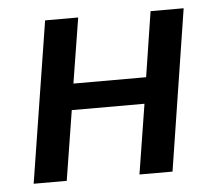

<svg xmlns="http://www.w3.org/2000/svg" viewBox="-42 -538 661 584"><g transform="rotate(-5 288.5 -246.0)"><path d="M38 0 116 -492H217L185 -293H407L438 -492H539L462 0H361L395 -213H173L139 0Z"/></g></svg>

Font: Nunito Sans 10pt SemiCondensed SemiBold
Style: Italic
Weight: 600
Width: 4
Italic angle: -9°
Designer: Vernon Adams
Foundry: Vernon Adams
Version: Version 3.101;gftools[0.9.27]